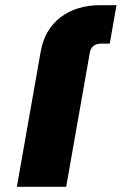

<svg xmlns="http://www.w3.org/2000/svg" viewBox="-20 -720 469 740"><path d="M403 -552H372Q332 -552 326 -516L235 0H45L137 -522Q152 -606 213 -653Q274 -700 367 -700H429Z"/></svg>

Font: Overused Grotesk Black
Style: Italic
Weight: 900
Italic angle: -10°
Version: Version 0.003